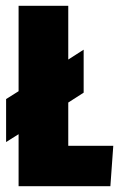

<svg xmlns="http://www.w3.org/2000/svg" viewBox="-20 -641 410 661"><path d="M360 0H44V-179L1 -152V-300L44 -327V-621H215V-436L268 -470V-322L215 -288V-139H370Z"/></svg>

Font: Passion One
Style: Regular
Weight: 400
Designer: Alejandro Lo Celso
Foundry: Fontstage
Version: Version 1.002